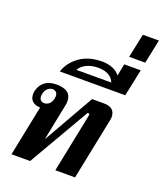

<svg xmlns="http://www.w3.org/2000/svg" viewBox="-190 -1216 1132 1337"><g transform="rotate(20 376.0 -547.5)"><path d="M134 -374Q99 -374 77.5 -392.5Q56 -411 56 -444Q56 -459 58 -467Q68 -513 101 -538.5Q134 -564 188 -564Q298 -564 298 -479Q298 -462 294 -446L240 -177L454 -553H545Q584 -553 604.5 -534.5Q625 -516 625 -482Q625 -471 622 -457L529 0H383L471 -433L472 -444Q472 -452 467 -452H458L196 0H58ZM208 -468Q210 -480 210 -485Q210 -504 199.5 -514Q189 -524 173 -524Q153 -524 137 -509.5Q121 -495 115 -468Q113 -456 113 -451Q113 -432 123.5 -422Q134 -412 150 -412Q170 -412 186 -426.5Q202 -441 208 -468Z M434 -823Q475 -823 510.5 -808.5Q546 -794 564 -768L582 -857H704L662 -657H177Q200 -728 266 -775.5Q332 -823 434 -823ZM540 -707Q528 -739 497.5 -756Q467 -773 422 -773Q371 -773 334 -754.5Q297 -736 282 -707Z M633 -1095H752L715 -918H596Z"/></g></svg>

Font: Trirong
Style: Bold Italic
Weight: 700
Italic angle: -12°
Designer: Katatrad Team
Foundry: CadsonDemak
Version: Version 1.001